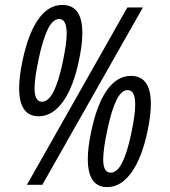

<svg xmlns="http://www.w3.org/2000/svg" viewBox="-20 -744 686 773"><path d="M135.7 -275.9Q57.1 -275.9 57.1 -389.2Q57.1 -436 70.8 -500.5Q94.2 -610.4 134.8 -667.2Q175.3 -724.1 231 -724.1Q311.5 -724.1 311.5 -611.3Q311.5 -564.9 297.9 -501Q275.4 -392.6 233.2 -334.2Q190.9 -275.9 135.7 -275.9ZM150.4 0H88.4L492.7 -713.9H555.2ZM119.1 -388.7Q119.1 -334.5 148.9 -334.5Q174.8 -334.5 195.3 -374.8Q215.8 -415 232.2 -491.9Q248.5 -568.8 248.5 -608.9Q248.5 -667.5 218.3 -667.5Q192.9 -667.5 172.9 -627.2Q152.8 -586.9 136 -508.1Q119.1 -429.2 119.1 -388.7ZM411.6 9.3Q333.5 9.3 333.5 -104Q333.5 -150.4 347.2 -214.4Q370.6 -325.2 411.1 -381.8Q451.7 -438.5 506.8 -438.5Q587.4 -438.5 587.4 -325.7Q587.4 -279.3 573.7 -215.3Q550.8 -106.4 508.5 -48.6Q466.3 9.3 411.6 9.3ZM395.5 -102.5Q395.5 -48.8 425.3 -48.8Q451.7 -48.8 471.9 -89.1Q492.2 -129.4 508.3 -206.1Q524.4 -282.7 524.4 -322.8Q524.4 -381.3 494.1 -381.3Q468.8 -381.3 449 -341.3Q429.2 -301.3 412.4 -222.2Q395.5 -143.1 395.5 -102.5Z"/></svg>

Font: Open Sans Hebrew Condensed
Style: Italic
Weight: 400
Width: 3
Italic angle: -12°
Foundry: Ascender Corporation, Yanek Iontef
Version: Version 2.001;PS 002.001;hotconv 1.0.70;makeotf.lib2.5.58329